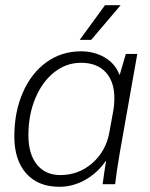

<svg xmlns="http://www.w3.org/2000/svg" viewBox="-20 -707 574 737"><path d="M35 -183Q35 -277 67.5 -351.5Q100 -426 158 -468Q216 -510 291 -510Q342 -510 382 -486.5Q422 -463 438 -421H440L463 -500H507L440 -122Q426 -39 422 0H374Q379 -40 387 -88H385Q354 -43 307 -16.5Q260 10 208 10Q126 10 80.5 -41.5Q35 -93 35 -183ZM400 -200 415 -283Q419 -304 419 -330Q419 -394 385.5 -430Q352 -466 291 -466Q234 -466 188 -429.5Q142 -393 115.5 -329.5Q89 -266 89 -188Q89 -116 121.5 -75.5Q154 -35 212 -35Q282 -35 334.5 -81Q387 -127 400 -200ZM383 -687H443L330 -554H286Z"/></svg>

Font: Sarabun ExtraLight
Style: Italic
Weight: 275
Italic angle: -10°
Designer: Suppakit Chalermlarp | Katatrad Co.,Ltd.
Foundry: Cadson Demak Co.,Ltd.
Version: Version 1.000; ttfautohint (v1.6)